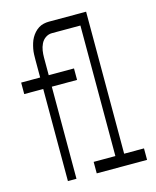

<svg xmlns="http://www.w3.org/2000/svg" viewBox="-111 -812 722 888"><g transform="rotate(-15 250.0 -367.5)"><path d="M103 0V-441H12V-496H103V-580Q103 -594 103.5 -607Q104 -620 106.5 -633Q109 -646 113 -659Q117 -672 123.5 -683.5Q130 -695 139 -705Q148 -715 159 -722Q170 -729 183 -732Q196 -735 209 -735H387V-55H482V0H241V-55H345V-680H209Q192 -680 178 -670.5Q164 -661 156.5 -645.5Q149 -630 146.5 -613.5Q144 -597 144 -580V-496H265V-441H144V0Z"/></g></svg>

Font: Iosevka Term Light
Style: Regular
Weight: 300
Monospace: yes
Designer: Belleve Invis
Foundry: Belleve Invis
Version: Version 9.0.1; ttfautohint (v1.8.3)